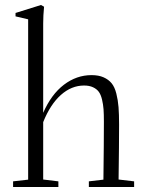

<svg xmlns="http://www.w3.org/2000/svg" viewBox="-20 -746 583 766"><path d="M32.2 0V-22.5L92.3 -29.3V-668.9L42 -680.7V-694.3L143.6 -726.1L155.8 -719.2Q152.3 -684.1 152.3 -652.3V-295.9Q184.6 -369.6 235.1 -408Q285.6 -446.3 345.2 -446.3Q373.5 -446.3 393.3 -437.5Q413.1 -428.7 425.3 -413.8Q437.5 -398.9 444.1 -372.8Q450.7 -346.7 452.9 -318.4Q455.1 -290 455.1 -248.5Q455.1 -172.4 453.1 -29.8L515.1 -22.5V0H334.5V-22.5L392.6 -29.3Q394.5 -180.7 394.5 -260.7Q394.5 -290.5 393.1 -310.1Q391.6 -329.6 387 -349.1Q382.3 -368.7 374 -379.9Q365.7 -391.1 351.1 -397.9Q336.4 -404.8 315.4 -404.8Q265.1 -404.8 222.9 -367.2Q180.7 -329.6 152.3 -258.8V-29.8L212.9 -22.5V0Z"/></svg>

Font: Elstob Light
Style: Regular
Weight: 300
Designer: Peter S. Baker
Version: Version 1.015